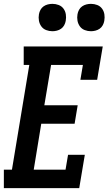

<svg xmlns="http://www.w3.org/2000/svg" viewBox="-31 -976 563 996"><path d="M-11 0V-96H31L121 -639H92V-735H502L473 -562H386L399 -639H234L199 -430H372L356 -334H183L144 -96H309L322 -173H409L380 0ZM441 -814Q424 -814 408.5 -820Q393 -826 383.5 -839Q374 -852 371 -868.5Q368 -885 371 -902Q373 -914 379 -925Q385 -936 395 -943Q405 -950 417 -953Q429 -956 441 -956Q458 -956 473.5 -950Q489 -944 498.5 -931Q508 -918 510.5 -901.5Q513 -885 510 -868Q508 -856 502 -845Q496 -834 486 -827Q476 -820 464 -817Q452 -814 441 -814ZM241 -814Q224 -814 208.5 -820Q193 -826 183.5 -839Q174 -852 171 -868.5Q168 -885 171 -902Q173 -914 179 -925Q185 -936 195 -943Q205 -950 217 -953Q229 -956 241 -956Q258 -956 273.5 -950Q289 -944 298.5 -931Q308 -918 310.5 -901.5Q313 -885 310 -868Q308 -856 302 -845Q296 -834 286 -827Q276 -820 264 -817Q252 -814 241 -814Z"/></svg>

Font: Iosevka Gothic
Style: Bold Italic
Weight: 700
Italic angle: -9°
Monospace: yes
Designer: Belleve Invis
Foundry: Belleve Invis
Version: Version 15.5.1; ttfautohint (v1.8.4)